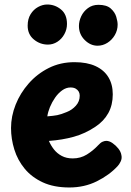

<svg xmlns="http://www.w3.org/2000/svg" viewBox="-20 -829 583 853"><path d="M288.2 3.9Q219.2 3.9 170 -18.9Q120.8 -41.7 89.6 -79.6Q58.4 -117.4 43.7 -164.7Q29 -212 29 -260Q29 -312.6 49.5 -364.1Q70 -415.7 107.7 -458.4Q145.3 -501.2 196.8 -527Q248.3 -552.8 311.1 -552.8Q366.6 -552.8 404.5 -535.3Q442.4 -517.8 461.7 -485.8Q481 -453.9 481 -410Q481 -362.6 461.2 -326.6Q441.3 -290.7 404.1 -266.1Q359.3 -235.8 308.2 -221.5Q257 -207.2 197.3 -202.9Q206.1 -182.4 219.8 -164.9Q233.6 -147.4 254.3 -136.3Q275 -125.2 303.1 -125.2Q337.8 -125.2 365.7 -142.4Q393.6 -159.7 415.4 -183Q426.9 -195.7 435.9 -199.4Q445 -203.2 452 -203.2Q465.6 -203.2 479.8 -193.3Q494.1 -183.4 505.6 -169.2Q517 -154.9 519.3 -139.8Q522.7 -125.6 516.2 -111.8Q509.7 -98.1 502.7 -91.1Q465.7 -51.1 410.3 -23.6Q355 3.9 288.2 3.9ZM190.2 -312.1Q217 -314.1 234.3 -317.4Q251.6 -320.8 276.1 -331.1Q299.8 -340.2 317 -359.3Q334.2 -378.3 334.2 -404Q334.2 -414.1 329.7 -422.1Q325.1 -430.1 316.1 -435.3Q307.1 -440.4 293.3 -440.4Q273.8 -440.4 256.1 -427.6Q238.3 -414.7 224.7 -395Q211 -375.3 201.9 -353.3Q192.9 -331.2 190.2 -312.1ZM193 -630.9Q157.7 -630.9 130.3 -653.7Q102.9 -676.4 102.9 -714.9Q102.9 -744.8 115.9 -765.8Q128.9 -786.9 149.1 -797.9Q169.2 -809 189.9 -809Q223.9 -809 250.7 -787.2Q277.6 -765.4 277.6 -722.6Q277.6 -698.3 265.9 -677.1Q254.3 -655.9 234.9 -643.4Q215.4 -630.9 193 -630.9ZM413.4 -625.9Q381.7 -625.9 356.2 -651.4Q330.7 -676.9 330.7 -713.6Q330.7 -735 340.8 -756.7Q350.9 -778.3 370.6 -792.9Q390.3 -807.6 417.4 -807.6Q453.7 -807.6 472.1 -791.2Q490.4 -774.8 496.5 -754.3Q502.6 -733.9 502.6 -719.4Q502.6 -694.7 490.1 -673.1Q477.6 -651.6 457.1 -638.7Q436.7 -625.9 413.4 -625.9Z"/></svg>

Font: Playpen Sans Hebrew
Style: Regular
Weight: 400
Designer: Tom Grace, Laura Meseguer, Veronika Burian, José Scaglione
Foundry: TypeTogether
Version: Version 2.000